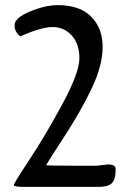

<svg xmlns="http://www.w3.org/2000/svg" viewBox="-20 -732 506 752"><path d="M360 -83 403 -88Q433 -88 433 -70Q433 -29 418 -14.5Q403 0 367 0H78Q34 0 34 -7Q34 -14 96.5 -108.5Q159 -203 225 -325.5Q291 -448 291 -504Q291 -560 261 -593Q231 -626 186 -626Q141 -626 61 -590Q60 -589 54 -594Q37 -610 37 -633Q37 -662 97.5 -687Q158 -712 206 -712Q293 -712 337.5 -666.5Q382 -621 382 -548.5Q382 -476 339.5 -386.5Q297 -297 233 -199Q169 -101 161 -85Q173 -83 260 -83Z"/></svg>

Font: Cagliostro
Style: Regular
Weight: 400
Designer: Matthew Desmond
Foundry: Matthew Desmond
Version: Version